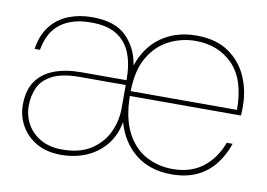

<svg xmlns="http://www.w3.org/2000/svg" viewBox="-62 -602 983 708"><g transform="rotate(10 429.5 -248.0)"><path d="M204 12Q150 12 112 -10Q74 -32 54 -68Q34 -104 34 -145Q34 -200 57.5 -234Q81 -268 124 -284.5Q167 -301 225 -301H395Q395 -359 379 -400.5Q363 -442 327 -465Q291 -488 230 -488Q159 -488 116 -456Q73 -424 61 -356H41Q49 -409 75.5 -442.5Q102 -476 142 -492Q182 -508 230 -508Q316 -508 358.5 -466Q401 -424 411 -359Q435 -431 490 -469.5Q545 -508 621 -508Q694 -508 741 -476Q788 -444 811 -392.5Q834 -341 834 -282Q834 -272 834 -264.5Q834 -257 833 -246H417Q418 -163 445.5 -110Q473 -57 518.5 -32.5Q564 -8 618 -8Q686 -8 731 -42.5Q776 -77 799 -138H821Q806 -94 779.5 -60Q753 -26 713 -7Q673 12 618 12Q537 12 483.5 -30.5Q430 -73 409 -147Q400 -96 371 -60.5Q342 -25 299 -6.5Q256 12 204 12ZM205 -8Q271 -8 313 -35.5Q355 -63 375 -106Q395 -149 395 -197V-283H225Q159 -283 122 -264.5Q85 -246 70.5 -215Q56 -184 56 -145Q56 -109 73.5 -77.5Q91 -46 124.5 -27Q158 -8 205 -8ZM417 -264H815Q815 -377 761 -432.5Q707 -488 621 -488Q570 -488 523.5 -465Q477 -442 447.5 -392.5Q418 -343 417 -264Z"/></g></svg>

Font: DM Sans 36pt Thin
Style: Regular
Weight: 250
Designer: Colophon Foundry, Jonny Pinhorn
Foundry: Colophon Foundry
Version: Version 4.004;gftools[0.9.30]